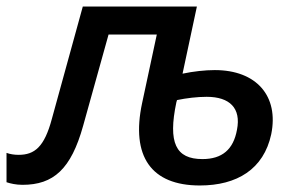

<svg xmlns="http://www.w3.org/2000/svg" viewBox="-57 -559 905 589"><path d="M12 8C107 8 161 -40 198 -173L276 -453H424L379 -243C344 -79 407 10 556 10C670 10 752 -40 775 -147C799 -264 730 -344 602 -344C572 -344 536 -340 503 -333L547 -539H197L102 -194C79 -108 49 -84 0 -84C-13 -84 -26 -86 -37 -90V0C-25 4 -8 8 12 8ZM484 -245 486 -252C515 -258 548 -262 577 -262C648 -262 683 -227 670 -161C659 -100 624 -71 564 -71C482 -71 458 -121 484 -245Z"/></svg>

Font: Noto Sans Medium
Style: Italic
Weight: 500
Italic angle: -12°
Designer: Monotype Design Team
Foundry: Monotype Imaging Inc.
Version: Version 2.013